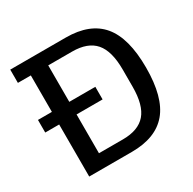

<svg xmlns="http://www.w3.org/2000/svg" viewBox="-153 -847 1008 1003"><g transform="rotate(-30 351.0 -345.0)"><path d="M24 -390H108V-610H30V-690H365Q510 -690 580 -606.5Q650 -523 650 -345Q650 -166 580 -83Q510 0 365 0H108V-314H24ZM357 -80Q451 -80 495 -131Q539 -182 539 -293V-397Q539 -508 495 -559Q451 -610 357 -610H213V-390H370V-314H213V-80Z"/></g></svg>

Font: Mozilla Headline BETA
Style: Regular
Weight: 400
Designer: Studio DRAMA
Foundry: Studio DRAMA
Version: Version 0.100